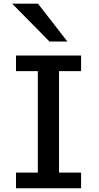

<svg xmlns="http://www.w3.org/2000/svg" viewBox="-20 -1011 532 1031"><path d="M415.5 -712.9V-628.9H296.9V-84H415.5V0H65.9V-84H183.1V-628.9H65.9V-712.9ZM184.1 -991.2 341.8 -788.1H245.6L45.4 -991.2Z"/></svg>

Font: Lesson One Medium
Style: Regular
Weight: 500
Designer: But Ko, Victor Gaultney, Annie Olsen, Julie Remington, Don Collingsworth, Eric Hays, Becca Hirsbrunner
Version: Version 1.100